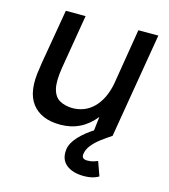

<svg xmlns="http://www.w3.org/2000/svg" viewBox="-107 -585 775 882"><g transform="rotate(15 280.5 -144.0)"><path d="M148 -243Q137 -175 146.5 -139.5Q156 -104 181 -90.5Q206 -77 240 -76Q301 -76 342 -117Q383 -158 398 -232L442 -500H537L453 0H364L372 -69Q308 12 207 12Q115 12 72 -44.5Q29 -101 49 -215L53 -243L97 -500H191ZM374 212Q319 212 288.5 187Q258 162 264 114Q268 83 298.5 50.5Q329 18 374 -9L452 0Q429 15 405 33Q381 51 364.5 71.5Q348 92 345 115Q342 139 370 139Q387 139 401 134.5Q415 130 419 128L443 195Q428 204 410.5 208Q393 212 374 212Z"/></g></svg>

Font: Figtree Medium
Style: Italic
Weight: 500
Italic angle: -9.5°
Foundry: Erik Kennedy
Version: Version 2.001; ttfautohint (v1.8.4.7-5d5b);gftools[0.9.27]